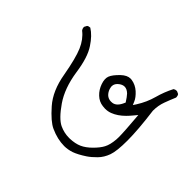

<svg xmlns="http://www.w3.org/2000/svg" viewBox="-106 -393 712 712"><g transform="rotate(-45 250.0 -36.5)"><path d="M52.7 -62Q35.6 -24.4 35.6 11.2Q35.6 29.3 42 48.8Q49.3 69.3 67.4 96.7Q77.1 111.3 94.2 128.2Q111.3 145 136 153.8Q160.6 162.6 215.8 162.6Q272 162.6 360.8 150.9H361.3Q388.2 150.9 412.1 159.7Q434.6 168 456.1 177.2Q456.5 177.2 458 177.2Q459.5 177.2 461.9 176.8Q466.8 176.3 470.7 173.3L475.1 164.1Q475.6 162.1 475.6 160.6Q475.6 153.8 471.7 148.4Q439.9 131.8 404.1 122.1Q368.2 112.3 335 91.3L323.2 83.5L335.9 78.1Q351.1 71.8 367.2 54.2Q382.8 36.6 386.2 14.6Q386.7 11.2 386.7 8.3Q386.7 -9.3 369.6 -27.3Q348.6 -49.3 333 -55.2Q318.4 -60.5 296.9 -53.2Q274.4 -45.4 259.3 -29.3Q244.1 -13.2 241.7 7.8Q240.7 14.2 240.7 20Q240.7 34.7 245.6 47.4Q254.9 71.8 277.3 94.2Q286.1 103 297.4 112.3L311.5 124Q230.5 130.9 202.6 130.9Q194.3 130.9 189.5 130.4Q159.7 127.9 142.6 118.7Q126.5 110.4 106.9 90.8Q87.9 71.8 79.3 52.7Q70.8 33.7 69.8 6.3Q69.8 3.9 69.8 2Q69.8 -23.9 81.1 -47.9Q93.8 -74.2 141.1 -106.9Q188.5 -139.6 261.2 -150.4Q330.6 -160.2 365.2 -183.6Q398.9 -205.6 414.6 -231Q414.6 -231 414.6 -231.4Q414.6 -239.3 410.6 -244.1L400.4 -249.5Q399.9 -249.5 399.4 -249.5Q391.6 -249.5 385.3 -244.6Q365.7 -219.2 331.3 -204.3Q296.9 -189.5 222.7 -176.3Q150.9 -164.1 107.9 -126.5Q64.5 -88.4 52.7 -62ZM274.9 17.1Q274.9 2.9 284.7 -7.3Q296.4 -18.6 312.5 -21Q314.9 -21.5 316.9 -21.5Q332 -21.5 342.8 -6.3Q350.1 3.9 350.1 13.7Q350.1 25.9 338.4 38.1Q329.6 46.4 311 58.1L307.6 56.6Q278.3 44.4 275.4 24.4Q274.9 21 274.9 17.1Z"/></g></svg>

Font: Bakudai
Style: ExtraLight
Weight: 200
Version: Version 1.48